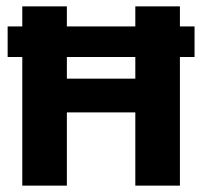

<svg xmlns="http://www.w3.org/2000/svg" viewBox="-20 -583 640 603"><path d="M4 -404V-500H591V-404ZM190 0H50V-563H190ZM405 -563H545V0H405ZM494 -230H110V-336H494Z"/></svg>

Font: Darker Grotesque Light Black
Style: Regular
Weight: 900
Version: Version 1.000;gftools[0.9.28]